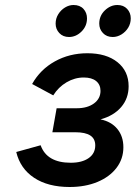

<svg xmlns="http://www.w3.org/2000/svg" viewBox="-20 -736 543 768"><path d="M258.5 12Q172 12 116.5 -24.8Q61 -61.5 45 -128L142.5 -155Q167.5 -85 263 -85Q308 -85 334.5 -103.5Q361 -122 361 -154.5Q361 -181 341.2 -194Q321.5 -207 281 -207H189.5L206.5 -303H287Q329.5 -303 355.8 -322.2Q382 -341.5 382 -372.5Q382 -397.5 364.5 -411.8Q347 -426 315 -426Q279 -426 246.2 -406.8Q213.5 -387.5 193 -354.5L108.5 -400Q141 -458 199.5 -490.5Q258 -523 329.5 -523Q405.5 -523 450 -487.2Q494.5 -451.5 494.5 -391Q494.5 -342.5 464.8 -307.8Q435 -273 382 -258.5Q425.5 -249.5 449.5 -220Q473.5 -190.5 473.5 -147Q473.5 -100.5 446 -64.5Q418.5 -28.5 369.8 -8.2Q321 12 258.5 12ZM431 -588Q406.5 -588 391.8 -603.8Q377 -619.5 377 -641.5Q377 -673 399.5 -694.5Q422 -716 449.5 -716Q474 -716 488.5 -700.5Q503 -685 503 -662.5Q503 -642 492.8 -625.2Q482.5 -608.5 465.8 -598.2Q449 -588 431 -588ZM256 -588Q232 -588 217.2 -603.8Q202.5 -619.5 202.5 -641.5Q202.5 -662 213 -679Q223.5 -696 240 -706Q256.5 -716 274 -716Q299.5 -716 313.8 -700.5Q328 -685 328 -662.5Q328 -631.5 306 -609.8Q284 -588 256 -588Z"/></svg>

Font: Overpass SemiBold
Style: Italic
Weight: 600
Italic angle: -10°
Designer: Delve Withrington, Dave Bailey, Thomas Jockin
Foundry: Delve Fonts LLC
Version: Version 4.000